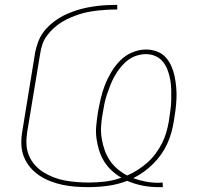

<svg xmlns="http://www.w3.org/2000/svg" viewBox="-20 -763 840 791"><path d="M633 8Q599 8 566.5 1.5Q534 -5 504 -18Q465 -3 424.5 2.5Q384 8 345 8Q318 8 291 6Q264 4 238 -1.5Q212 -7 187.5 -16.5Q163 -26 142 -40Q121 -54 104.5 -73.5Q88 -93 78.5 -117Q69 -141 68 -168Q67 -195 72 -223L125 -548Q129 -568 136.5 -588.5Q144 -609 156 -626.5Q168 -644 184.5 -659Q201 -674 219.5 -686Q238 -698 258 -706.5Q278 -715 298.5 -721.5Q319 -728 340 -732Q361 -736 381 -738.5Q401 -741 422 -742Q443 -743 463 -743V-724Q444 -724 424.5 -723Q405 -722 386.5 -720Q368 -718 348 -714.5Q328 -711 309 -705Q290 -699 271.5 -691Q253 -683 235.5 -672.5Q218 -662 202.5 -648Q187 -634 174.5 -617.5Q162 -601 155.5 -582.5Q149 -564 146 -545L92 -219Q88 -194 89 -169.5Q90 -145 99 -123Q108 -101 123.5 -83.5Q139 -66 159 -53.5Q179 -41 201 -32.5Q223 -24 247 -19.5Q271 -15 296 -13Q321 -11 346 -11Q379 -11 413 -15Q447 -19 480 -31Q459 -43 440.5 -60Q422 -77 409 -98Q396 -119 388.5 -143Q381 -167 377.5 -192.5Q374 -218 376.5 -244.5Q379 -271 383 -298Q388 -326 394.5 -354.5Q401 -383 411.5 -410.5Q422 -438 437.5 -464.5Q453 -491 474.5 -513Q496 -535 524.5 -547Q553 -559 581 -559Q605 -559 626.5 -551Q648 -543 662.5 -527Q677 -511 686 -490.5Q695 -470 699.5 -448Q704 -426 706 -403Q708 -380 707 -356.5Q706 -333 703 -309.5Q700 -286 696 -263Q692 -239 685.5 -215.5Q679 -192 668.5 -169.5Q658 -147 643.5 -126.5Q629 -106 611 -88Q593 -70 572 -55Q551 -40 529 -29Q553 -20 579.5 -15Q606 -10 633 -10Q637 -10 641.5 -10.5Q646 -11 650 -11L651 8ZM504 -40Q527 -50 548 -63.5Q569 -77 588 -94Q607 -111 622 -131.5Q637 -152 648 -174Q659 -196 665.5 -219Q672 -242 676 -266Q679 -287 682 -308.5Q685 -330 685.5 -351Q686 -372 685.5 -393Q685 -414 681.5 -434Q678 -454 671 -473Q664 -492 652 -507.5Q640 -523 621.5 -531.5Q603 -540 581 -540Q562 -540 542 -533.5Q522 -527 505.5 -514Q489 -501 475.5 -484Q462 -467 452 -449Q442 -431 434.5 -412Q427 -393 420.5 -373.5Q414 -354 410 -334.5Q406 -315 403 -295Q398 -269 396.5 -243Q395 -217 399 -192.5Q403 -168 411 -145Q419 -122 432.5 -102Q446 -82 464.5 -66.5Q483 -51 504 -40Z"/></svg>

Font: Iosevka Aile Thin
Style: Italic
Weight: 100
Italic angle: -9°
Designer: Belleve Invis
Foundry: Belleve Invis
Version: Version 31.1.0; ttfautohint (v1.8.4)